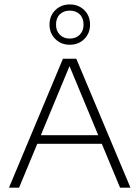

<svg xmlns="http://www.w3.org/2000/svg" viewBox="-20 -866 643 886"><path d="M21.5 0 270.5 -595H332L582 0H534L295.5 -573.5H306L68 0ZM139 -202.5 151 -242H451.5L463 -202.5ZM302 -659.5Q262 -659.5 235.2 -686Q208.5 -712.5 208.5 -752.5Q208.5 -793 235.2 -819.2Q262 -845.5 302 -845.5Q342.5 -845.5 369 -819.2Q395.5 -793 395.5 -752.5Q395.5 -712.5 369 -686Q342.5 -659.5 302 -659.5ZM302 -688Q330 -688 347.8 -705.5Q365.5 -723 365.5 -752.5Q365.5 -783 347.8 -800Q330 -817 302 -817Q274 -817 256.2 -800Q238.5 -783 238.5 -752.5Q238.5 -723 256.2 -705.5Q274 -688 302 -688Z"/></svg>

Font: Encode Sans SC SemiExpanded ExtraLight
Style: Regular
Weight: 250
Width: 6
Designer: Multiple Designers
Foundry: Impallari Type
Version: Version 3.002